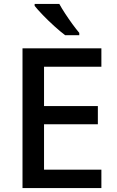

<svg xmlns="http://www.w3.org/2000/svg" viewBox="-20 -961 597 981"><path d="M498 0H95V-714H498V-620H205V-419H480V-326H205V-94H498ZM283 -941Q295 -919 313 -891.5Q331 -864 350 -838Q369 -812 385 -793V-781H313Q289 -799 258 -827Q227 -855 199 -884Q171 -913 157 -931V-941Z"/></svg>

Font: Noto Kufi Arabic Medium
Style: Regular
Weight: 500
Designer: Monotype Design Team, David Williams, Khaled Hosny
Foundry: Google LLC
Version: Version 2.109; ttfautohint (v1.8.4.7-5d5b)